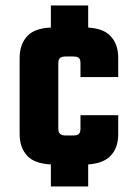

<svg xmlns="http://www.w3.org/2000/svg" viewBox="-20 -594 502 693"><path d="M190.4 -365.2V-129.9Q190.4 -117.2 196.5 -111.1Q202.6 -105 217.8 -105H243.7Q259.8 -105 265.1 -111.1Q270.5 -117.2 270.5 -129.9V-178.2H406.7V-110.8Q407.2 -59.6 377.4 -29.8Q352.1 -4.4 298.3 -0.5V79.1H163.6V-0.5Q106.4 -3.4 80.1 -29.8Q50.8 -59.6 50.8 -110.8V-383.8Q50.8 -435.5 80.1 -465.3Q106.4 -492.2 163.6 -494.6V-574.2H298.3V-494.6Q352.1 -491.2 377.4 -465.3Q407.2 -435.5 406.7 -383.8V-315.9H270.5V-365.2Q270.5 -378.9 265.1 -384.5Q259.8 -390.1 243.7 -390.1H217.8Q202.6 -390.1 196.5 -384.5Q190.4 -378.9 190.4 -365.2Z"/></svg>

Font: Akaash Gobhi
Style: Regular
Weight: 400
Designer: Kulbir Singh Thind, MD
Foundry: Punjab Online
Version: Version 1.200